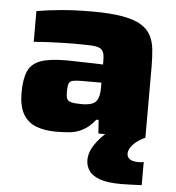

<svg xmlns="http://www.w3.org/2000/svg" viewBox="-52 -567 752 822"><g transform="rotate(5 324.0 -155.5)"><path d="M201 8Q151 8 114.5 -6.5Q78 -21 59 -55Q40 -89 40 -146Q40 -203 54.5 -237Q69 -271 107.5 -285.5Q146 -300 221 -300Q230 -300 247.5 -299.5Q265 -299 288 -298.5Q311 -298 334 -297.5Q357 -297 377 -296V-313Q377 -336 372 -348.5Q367 -361 354 -366.5Q341 -372 314 -373Q287 -374 243 -374Q218 -374 187 -373Q156 -372 126 -370.5Q96 -369 73 -367V-499Q118 -507 177.5 -512.5Q237 -518 310 -518Q389 -518 441 -509Q493 -500 522 -482Q551 -464 564.5 -438.5Q578 -413 581.5 -378.5Q585 -344 585 -303V0H383L379 -58H369Q344 -26 316 -11.5Q288 3 259.5 5.5Q231 8 201 8ZM302 -119Q320 -119 333.5 -122Q347 -125 355 -130.5Q363 -136 368 -146Q373 -156 375 -168Q377 -180 377 -195V-218H295Q268 -218 254.5 -215Q241 -212 237 -201Q233 -190 233 -165Q233 -146 237 -136.5Q241 -127 255.5 -123Q270 -119 302 -119ZM499 207Q438 207 405 194.5Q372 182 359 161.5Q346 141 346 118Q346 84 368 51Q390 18 425 -11L586 0Q570 7 554 18Q538 29 527 43.5Q516 58 515 73Q514 87 525 97Q536 107 567 107Q569 107 574.5 106.5Q580 106 587 105V204Q569 205 544 206Q519 207 499 207Z"/></g></svg>

Font: Saira Expanded ExtraBold
Style: Regular
Weight: 800
Width: 7
Designer: Hector Gatti with collaboration of the Omnibus-Type team
Foundry: Omnibus-Type
Version: Version 1.101